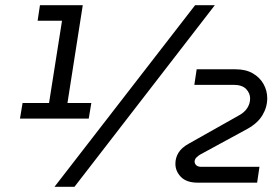

<svg xmlns="http://www.w3.org/2000/svg" viewBox="-20 -720 1081 740"><path d="M57 -263 67 -323H169L219 -640H125L134 -700H299L240 -323H332L322 -263ZM190 0 732 -700H808L267 0ZM742 -16Q699 -16 677.5 -38Q656 -60 656 -89Q656 -112 668 -131.5Q680 -151 707 -166L897 -273Q922 -286 933 -303.5Q944 -321 944 -340Q944 -361 928.5 -377Q913 -393 880 -393H729L738 -453H887Q927 -453 954 -437.5Q981 -422 995.5 -396.5Q1010 -371 1010 -341Q1010 -307 991.5 -276Q973 -245 933 -223L751 -124Q743 -119 737 -113Q731 -107 730 -98Q730 -89 736.5 -83Q743 -77 756 -77H980L971 -16Z"/></svg>

Font: MuseoModerno
Style: Italic
Weight: 400
Italic angle: -9°
Designer: Pablo Cosgaya, Héctor Gatti, Marcela Romero, and the Authors of The MuseoModerno Project.
Foundry: Omnibus-Type Team
Version: Version 1.003